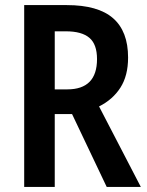

<svg xmlns="http://www.w3.org/2000/svg" viewBox="-20 -734 579 754"><path d="M242 -714Q365 -714 424 -662.5Q483 -611 483 -508Q483 -437 453 -390Q423 -343 369 -316L533 0H399L263 -286H195V0H75V-714ZM239 -611H195V-383H244Q361 -383 361 -502Q361 -560 331 -585.5Q301 -611 239 -611Z"/></svg>

Font: Noto Sans Devanagari Condensed SemiBold
Style: Regular
Weight: 600
Width: 3
Designer: Jelle Bosma - Monotype Design Team
Foundry: Monotype Imaging Inc.
Version: Version 2.004; ttfautohint (v1.8.4.7-5d5b)